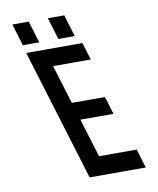

<svg xmlns="http://www.w3.org/2000/svg" viewBox="-90 -889 789 959"><g transform="rotate(-10 305.0 -409.5)"><path d="M541.8 -96H350.8L290.9 -292H458.9L431.4 -382H263.4L203.2 -579H394.2L367.3 -667H82.3L286.2 0H571.2ZM252.7 -708H335.7L301.8 -819H218.8ZM72.7 -708H155.7L121.8 -819H38.8Z"/></g></svg>

Font: Din Kursivschrift
Style: LeftEng
Weight: 400
Version: Version 1.089